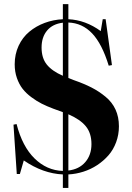

<svg xmlns="http://www.w3.org/2000/svg" viewBox="-20 -838 645 938"><path d="M287.1 80.1V14.2Q189.5 9.8 96.2 -54.2L77.1 12.2H62L45.9 -229L61 -231.9Q88.9 -122.6 148.7 -64Q208.5 -5.4 287.1 -2.9V-290Q252.9 -303.2 240.2 -307.1Q209 -318.8 183.8 -331.5Q158.7 -344.2 133.1 -363.3Q107.4 -382.3 90.3 -404.3Q73.2 -426.3 62.5 -457Q51.8 -487.8 51.8 -523.9Q51.8 -573.2 71 -614.5Q90.3 -655.8 123.3 -683.1Q156.2 -710.4 198.2 -726.1Q240.2 -741.7 287.1 -744.1V-817.9H314V-744.1Q397.9 -740.2 472.2 -686L481.9 -744.1H496.1L526.9 -520L511.2 -517.1Q478.5 -624 430.2 -674.8Q381.8 -725.6 314 -728V-457Q318.4 -455.1 326.9 -451.9Q335.4 -448.7 339.8 -446.8Q390.6 -429.2 427.2 -410.4Q463.9 -391.6 495.8 -365.2Q527.8 -338.9 544.4 -302.7Q561 -266.6 561 -221.2Q561 -180.2 547.4 -143.3Q533.7 -106.4 509.8 -79.1Q485.8 -51.8 454.6 -31.2Q423.3 -10.7 387.5 0.7Q351.6 12.2 314 14.2V80.1ZM287.1 -467.8V-727.1Q237.3 -721.2 210.2 -689Q183.1 -656.7 183.1 -606Q183.1 -554.2 208.7 -522.5Q234.4 -490.7 287.1 -467.8ZM314 -4.9Q366.7 -11.2 396.7 -46.1Q426.8 -81.1 426.8 -133.8Q426.8 -187.5 399.4 -220.9Q372.1 -254.4 314 -279.8Z"/></svg>

Font: Display Regular
Style: Bold
Weight: 700
Designer: Latin by Veronika Burian and Jose Scaglione. Greek by Irene Vlachou. Cyrillic by Vera Evstafieva.
Foundry: TypeTogether
Version: Version 3.002